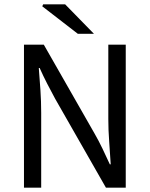

<svg xmlns="http://www.w3.org/2000/svg" viewBox="-20 -861 687 881"><path d="M90 0V-656H181L414 -248Q433 -215 450 -179.5Q467 -144 484 -107H488Q485 -158 481 -211.5Q477 -265 477 -315V-656H557V0H466L233 -408Q215 -441 196.5 -477Q178 -513 162 -549H158Q162 -500 165.5 -448Q169 -396 169 -343V0ZM337 -706 174 -832 178 -841H279L411 -706Z"/></svg>

Font: Source Sans 3 ExtraLight
Style: Regular
Weight: 400
Version: Version 3.052;hotconv 1.1.0;makeotfexe 2.6.0